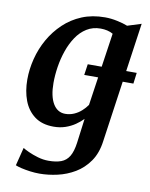

<svg xmlns="http://www.w3.org/2000/svg" viewBox="-90 -633 744 950"><g transform="rotate(10 282.0 -158.0)"><path d="M308 -268.5 316 -323.5H562L555 -268.5ZM457.5 37.5Q449.5 99 420.8 140.2Q392 181.5 351.2 205.8Q310.5 230 264.2 240.5Q218 251 174 251Q151.5 251 127 247.8Q102.5 244.5 82.5 239.8Q62.5 235 52.5 230.5L75.5 139.5Q84 145 105 154.8Q126 164.5 153 172.5Q180 180.5 207.5 180.5Q245 180.5 270.5 171Q296 161.5 310.8 137Q325.5 112.5 331.5 68L347.5 -54.5Q331.5 -38 310 -23.2Q288.5 -8.5 261.5 0.8Q234.5 10 203 10Q144.5 10 107.2 -17.8Q70 -45.5 52.2 -92.5Q34.5 -139.5 34.5 -197.5Q34.5 -249.5 48 -302.5Q61.5 -355.5 88.2 -402.8Q115 -450 154.2 -487.2Q193.5 -524.5 245 -545.8Q296.5 -567 360.5 -567Q390.5 -567 422 -560.2Q453.5 -553.5 474.5 -545L544 -567ZM411 -493.5Q398.5 -501 382.2 -504.8Q366 -508.5 349 -508.5Q309.5 -508.5 279 -489.5Q248.5 -470.5 227 -438.2Q205.5 -406 191.8 -366.2Q178 -326.5 171.5 -284.2Q165 -242 165 -203Q165 -170 170.5 -144Q176 -118 186.8 -99.8Q197.5 -81.5 213 -72Q228.5 -62.5 248 -62.5Q271.5 -62.5 292.2 -71.5Q313 -80.5 329.5 -95.5Q346 -110.5 357 -126.5Z"/></g></svg>

Font: Merriweather 20pt SemiBold
Style: Italic
Weight: 600
Italic angle: -7.8°
Version: Version 2.101